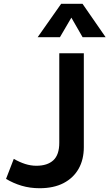

<svg xmlns="http://www.w3.org/2000/svg" viewBox="-20 -982 580 1017"><path d="M189.5 15Q139 15 94.5 1.8Q50 -11.5 12 -34.5L53 -140.5Q83.5 -123 113.2 -113.5Q143 -104 172.5 -104Q231 -104 262.5 -133Q294 -162 294 -226V-700H424V-202.5Q424 -137 396.5 -88.2Q369 -39.5 316.8 -12.2Q264.5 15 189.5 15ZM179.5 -785 304 -962H417L539.5 -785H417.5L358 -888.5L297.5 -785Z"/></svg>

Font: Geologica EX Med
Style: Regular
Weight: 500
Designer: Sindre Bremnes, Frode Helland
Foundry: Monokrom Skriftforlag AS
Version: Version 1.010;gftools[0.9.28]